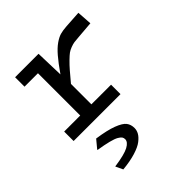

<svg xmlns="http://www.w3.org/2000/svg" viewBox="-209 -602 1032 1032"><g transform="rotate(-45 307.0 -86.0)"><path d="M50.8 -71.8H172.9V-393.1H70.8V-464.8H249L253.9 -303.2Q290 -355 316.4 -385.7Q342.8 -416.5 366.7 -433.1Q390.6 -449.7 409.9 -455.3Q429.2 -460.9 458 -462.9L556.2 -469.2L562 -383.8L466.8 -376Q443.4 -374.5 430.2 -372.6Q417 -370.6 400.4 -364.3Q383.8 -357.9 372.8 -349.9Q361.8 -341.8 343 -323.5Q324.2 -305.2 306.2 -284.4Q288.1 -263.7 257.8 -227.1V-71.8H407.2V0H50.8ZM131.8 296.9 112.8 256.8V254.9Q192.4 243.7 223.1 227.1Q253.9 210.4 253.9 189Q253.9 179.2 249 171.9Q244.1 164.6 229.7 156.2Q215.3 147.9 184.8 140.1Q154.3 132.3 107.9 125V122.1L146 76.2Q220.2 86.9 262.2 103Q304.2 119.1 318.1 137.5Q332 155.8 332 182.1Q332 199.7 322.8 216.3Q313.5 232.9 292.2 249.5Q271 266.1 229.7 278.8Q188.5 291.5 131.8 296.9Z"/></g></svg>

Font: IntelOne Mono
Style: Regular
Weight: 400
Designer: Fred Shallcrass
Foundry: Frere-Jones Type LLC
Version: Version 1.200;hotconv 1.1.0;makeotfexe 2.6.0;FJTRelease1.2